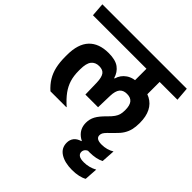

<svg xmlns="http://www.w3.org/2000/svg" viewBox="-254 -811 1247 1247"><g transform="rotate(45 369.5 -188.0)"><path d="M695 -270 569 -263.5V-253.5Q569 -233 564.5 -216.8Q560 -200.5 548.5 -184Q537 -167.5 515 -146Q476.5 -108.5 461.2 -80Q446 -51.5 446 -18.5Q446 36 486.8 68.5Q527.5 101 599.5 101Q629 101 654.8 95.8Q680.5 90.5 699 80.5L705 -13.5Q686.5 -2 664.8 4Q643 10 618.5 10Q591.5 10 578.5 1.5Q565.5 -7 565.5 -23Q565.5 -35 570.8 -44.5Q576 -54 589.5 -67.8Q603 -81.5 627.5 -105.5Q653.5 -130 668 -153.5Q682.5 -177 688.8 -203.2Q695 -229.5 695 -261.5ZM596 97 510.5 75.5V86.5Q479.5 95.5 464.5 114.8Q449.5 134 449.5 161.5Q449.5 210.5 490.8 236.5Q532 262.5 599 262.5Q631.5 262.5 658.5 256.5Q685.5 250.5 703 240L709 149.5Q688 161 665.2 167Q642.5 173 618 173Q587 173 573 163.2Q559 153.5 559 136.5Q559 122.5 568.2 112Q577.5 101.5 596 97ZM432.5 -544.5H686.5L679.5 -638H425.5ZM597.5 -577H477V-471.5L597.5 -471ZM-15 -544.5H761L753.5 -638H-22ZM597.5 -561.5H476.5V-422H597.5ZM48 -226Q48 -175.5 57.2 -135.2Q66.5 -95 86.5 -62Q106.5 -29 139 0H285.5V-2.5Q245.5 -38 221.2 -71.2Q197 -104.5 185.8 -141Q174.5 -177.5 174.5 -224V-237Q174.5 -292.5 193.5 -316.2Q212.5 -340 247.5 -340Q282 -340 296.2 -319.5Q310.5 -299 312 -253L314.5 -145.5H431L434 -253.5Q435.5 -299 452.2 -319.5Q469 -340 502.5 -340Q537 -340 553 -319.8Q569 -299.5 569 -258V-252.5L695 -260V-266Q695 -323.5 675.2 -363Q655.5 -402.5 616.8 -423Q578 -443.5 520 -443.5Q457 -443.5 421.8 -419.2Q386.5 -395 375 -353.5H371Q359 -395.5 326.5 -419.5Q294 -443.5 231.5 -443.5Q142 -443.5 95 -393.5Q48 -343.5 48 -242.5Z"/></g></svg>

Font: Anek Devanagari Medium SemiBold
Style: Regular
Weight: 600
Version: Version 1.003